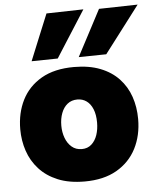

<svg xmlns="http://www.w3.org/2000/svg" viewBox="-55 -823 725 885"><g transform="rotate(-5 307.5 -380.5)"><path d="M301.5 14.5Q229.5 14.5 177.5 -7Q125.5 -28.5 91.8 -65.8Q58 -103 42 -150.8Q26 -198.5 26 -251Q26 -326 56 -385.8Q86 -445.5 146.2 -480.5Q206.5 -515.5 297.5 -515.5Q367.5 -515.5 419 -495.2Q470.5 -475 504.5 -438.8Q538.5 -402.5 555 -354.5Q571.5 -306.5 571.5 -251Q571.5 -175 540.8 -115Q510 -55 449.8 -20.2Q389.5 14.5 301.5 14.5ZM301 -135.5Q328 -135.5 346 -151.8Q364 -168 372.8 -194.2Q381.5 -220.5 381.5 -251Q381.5 -288 371 -313.5Q360.5 -339 342.2 -352Q324 -365 300 -365Q273 -365 254.2 -350Q235.5 -335 225.8 -309.2Q216 -283.5 216 -251Q216 -220.5 225.8 -194.2Q235.5 -168 254.5 -151.8Q273.5 -135.5 301 -135.5ZM323.5 -559Q352 -613 380 -666Q408 -719 436 -772.5L615 -776.5Q586.5 -739 558.8 -702.5Q531 -666 504 -630.5Q477 -595 451 -561ZM105.5 -559Q127.5 -613 149.2 -666Q171 -719 193 -772.5L364 -776.5Q340 -739 316.8 -702.5Q293.5 -666 270.8 -630.5Q248 -595 226.5 -561Z"/></g></svg>

Font: Commissioner Thin ExtraBold
Style: Regular
Weight: 800
Version: Version 1.000